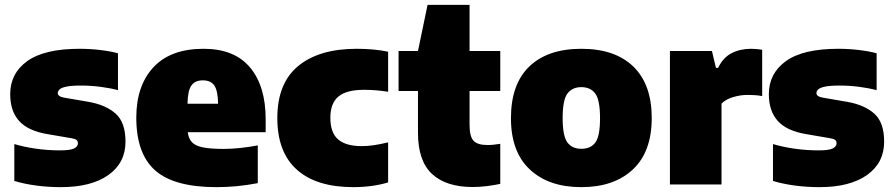

<svg xmlns="http://www.w3.org/2000/svg" viewBox="-20 -760 3680 791"><path d="M230.5 11Q179 11 129.8 4.5Q80.5 -2 39 -14.5V-166.5Q79 -154.5 127.8 -147.5Q176.5 -140.5 226.5 -140.5Q270 -140.5 285.5 -148.5Q301 -156.5 301 -169.5Q301 -178.5 295.5 -183.2Q290 -188 274.5 -190.5L175.5 -207.5Q96.5 -220.5 59.2 -261.2Q22 -302 22 -372Q22 -457.5 92.2 -508.2Q162.5 -559 308 -559Q351 -559 393 -554Q435 -549 466 -540.5V-388.5Q435 -397 395 -402.2Q355 -407.5 314.5 -407.5Q273.5 -407.5 252.8 -403Q232 -398.5 225 -391.2Q218 -384 218 -376.5Q218 -362 245.5 -357.5L344.5 -340.5Q416 -328 456.5 -291.8Q497 -255.5 497 -176.5Q497 -89 426.5 -39Q356 11 230.5 11Z M871 11Q697.5 11 619.5 -57.8Q541.5 -126.5 541.5 -275.5Q541.5 -407 612.2 -483Q683 -559 818.5 -559Q946 -559 1010.2 -482Q1074.5 -405 1074.5 -268.5V-215.5H753.5Q756.5 -190 770.2 -174.8Q784 -159.5 815.2 -153Q846.5 -146.5 902 -146.5Q934.5 -146.5 971 -150.5Q1007.5 -154.5 1042 -161V-5.5Q995 3.5 953.5 7.2Q912 11 871 11ZM816 -429Q784 -429 768.8 -408.2Q753.5 -387.5 752.5 -332.5H878.5Q877.5 -387 862.8 -408Q848 -429 816 -429Z M1435.5 11Q1283.5 11 1203 -61Q1122.5 -133 1122.5 -273.5Q1122.5 -417 1208.5 -488Q1294.5 -559 1449.5 -559Q1520.5 -559 1579 -547V-382Q1553 -386 1529.2 -388Q1505.5 -390 1480.5 -390Q1406.5 -390 1373.8 -362Q1341 -334 1341 -275Q1341 -213 1373.2 -185.5Q1405.5 -158 1469.5 -158Q1495 -158 1520.2 -161.8Q1545.5 -165.5 1579 -173.5V-8.5Q1550 0.5 1512.8 5.8Q1475.5 11 1435.5 11Z M1928 10.5Q1818 10.5 1760 -43.2Q1702 -97 1702 -212.5V-385H1622V-550H1702L1741.5 -740H1914.5V-550H2041V-385H1914.5V-245.5Q1914.5 -197.5 1931 -180Q1947.5 -162.5 1989 -162.5Q2000.5 -162.5 2013 -163.8Q2025.5 -165 2041 -167.5V-2.5Q2018.5 2.5 1987.8 6.5Q1957 10.5 1928 10.5Z M2375 11Q2240.5 11 2162.8 -61.8Q2085 -134.5 2085 -273Q2085 -413.5 2160.8 -486.2Q2236.5 -559 2375 -559Q2514 -559 2589.5 -485.5Q2665 -412 2665 -274Q2665 -134.5 2587.2 -61.8Q2509.5 11 2375 11ZM2375 -147Q2413.5 -147 2432.8 -173Q2452 -199 2452 -273Q2452 -348.5 2432.2 -374.8Q2412.5 -401 2375 -401Q2337.5 -401 2317.8 -374.8Q2298 -348.5 2298 -274Q2298 -199.5 2317.5 -173.2Q2337 -147 2375 -147Z M2740 0V-550H2913L2929.5 -480.5H2938.5Q2958.5 -522.5 2993.8 -540.8Q3029 -559 3074.5 -559Q3086.5 -559 3098.8 -557.8Q3111 -556.5 3120 -555V-364Q3106 -367 3090 -368Q3074 -369 3061 -369Q3029 -369 2998.8 -359.5Q2968.5 -350 2952.5 -333V0Z M3356 11Q3304.5 11 3255.2 4.5Q3206 -2 3164.5 -14.5V-166.5Q3204.5 -154.5 3253.2 -147.5Q3302 -140.5 3352 -140.5Q3395.5 -140.5 3411 -148.5Q3426.5 -156.5 3426.5 -169.5Q3426.5 -178.5 3421 -183.2Q3415.5 -188 3400 -190.5L3301 -207.5Q3222 -220.5 3184.8 -261.2Q3147.5 -302 3147.5 -372Q3147.5 -457.5 3217.8 -508.2Q3288 -559 3433.5 -559Q3476.5 -559 3518.5 -554Q3560.5 -549 3591.5 -540.5V-388.5Q3560.5 -397 3520.5 -402.2Q3480.5 -407.5 3440 -407.5Q3399 -407.5 3378.2 -403Q3357.5 -398.5 3350.5 -391.2Q3343.5 -384 3343.5 -376.5Q3343.5 -362 3371 -357.5L3470 -340.5Q3541.5 -328 3582 -291.8Q3622.5 -255.5 3622.5 -176.5Q3622.5 -89 3552 -39Q3481.5 11 3356 11Z"/></svg>

Font: Encode Sans Black
Style: Regular
Weight: 900
Designer: Multiple Designers
Foundry: Impallari Type
Version: Version 3.002; ttfautohint (v1.8.3) -l 8 -r 50 -G 200 -x 14 